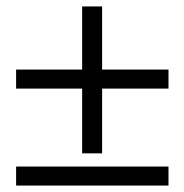

<svg xmlns="http://www.w3.org/2000/svg" viewBox="-20 -576 571 596"><path d="M235 -100V-556H297V-100ZM503 -301H30V-360H503ZM503 0H30V-59H503Z"/></svg>

Font: Source Serif 4 18pt
Style: Regular
Weight: 400
Designer: Frank Grießhammer
Foundry: Adobe Systems Incorporated
Version: Version 4.004;hotconv 1.0.116;makeotfexe 2.5.65601